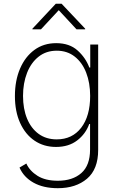

<svg xmlns="http://www.w3.org/2000/svg" viewBox="-20 -782 630 1018"><path d="M286.6 215.8Q210 215.8 157.7 186.5Q105.5 157.2 83.5 106.4L119.6 85Q137.7 124.5 179.2 150.4Q220.7 176.3 286.6 176.3Q365.2 176.3 411.4 135.5Q457.5 94.7 457.5 11.2V-124.5H453.1Q434.1 -71.8 389.2 -37.4Q344.2 -2.9 276.9 -2.9Q212.4 -2.9 163.3 -36.1Q114.3 -69.3 86.7 -130.1Q59.1 -190.9 59.1 -272.9Q59.1 -354.5 86.2 -418Q113.3 -481.4 162.4 -517.3Q211.4 -553.2 277.8 -553.2Q348.1 -553.2 391.1 -514.6Q434.1 -476.1 453.6 -423.8H458.5V-545.9H500.5V13.2Q500.5 115.2 441.4 165.5Q382.3 215.8 286.6 215.8ZM280.8 -43Q362.8 -43 410.4 -104.7Q458 -166.5 458 -273.4Q458 -342.3 437 -396.5Q416 -450.7 376.2 -481.9Q336.4 -513.2 280.8 -513.2Q224.6 -513.2 184.6 -481.4Q144.5 -449.7 123.3 -395.3Q102.1 -340.8 102.1 -273.4Q102.1 -205.1 123.5 -153.1Q145 -101.1 185.1 -72Q225.1 -43 280.8 -43ZM197.3 -626.5H151.9V-629.9L275.9 -762.2H306.6L431.6 -629.9V-626.5H385.7L291.5 -728Z"/></svg>

Font: Inter Extra Light
Style: Regular
Weight: 200
Designer: Rasmus Andersson
Foundry: rsms
Version: Version 4.000;git-3c8e0fc